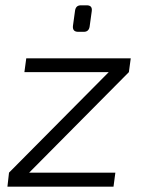

<svg xmlns="http://www.w3.org/2000/svg" viewBox="-20 -704 537 724"><path d="M296 -584H275Q253 -584 255 -606L263 -664Q266 -684 285 -684H307Q329 -684 326 -662L318 -604Q315 -584 296 -584ZM466 -432 90 -53H415L408 0H8L14 -53L390 -432H72L79 -484H473Z"/></svg>

Font: Exo 2.0 Light
Style: Italic
Weight: 300
Italic angle: -8°
Designer: Natanael Gama
Version: Version 1.001;PS 001.001;hotconv 1.0.70;makeotf.lib2.5.58329